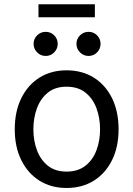

<svg xmlns="http://www.w3.org/2000/svg" viewBox="-20 -890 640 921"><path d="M299.3 11.7Q225.1 11.7 169.2 -23.4Q113.3 -58.6 82 -122.1Q50.8 -185.5 50.8 -269.5Q50.8 -355 82 -418.7Q113.3 -482.4 169.2 -517.6Q225.1 -552.7 299.3 -552.7Q374 -552.7 430.2 -517.6Q486.3 -482.4 517.6 -418.7Q548.8 -355 548.8 -269.5Q548.8 -185.5 517.6 -122.1Q486.3 -58.6 430.2 -23.4Q374 11.7 299.3 11.7ZM299.3 -66.9Q354.5 -66.9 390.1 -95.2Q425.8 -123.5 442.9 -169.7Q460 -215.8 460 -269.5Q460 -323.7 442.9 -370.4Q425.8 -417 390.1 -445.6Q354.5 -474.1 299.3 -474.1Q244.6 -474.1 209.5 -445.6Q174.3 -417 157.2 -370.6Q140.1 -324.2 140.1 -269.5Q140.1 -215.8 157.2 -169.7Q174.3 -123.5 209.5 -95.2Q244.6 -66.9 299.3 -66.9ZM435.1 -869.6V-807.1H164.6V-869.6ZM199.2 -621.6Q175.3 -621.6 158.2 -638.7Q141.1 -655.8 141.1 -679.7Q141.1 -703.6 158.2 -720.5Q175.3 -737.3 199.2 -737.3Q223.1 -737.3 240 -720.5Q256.8 -703.6 256.8 -679.7Q256.8 -655.8 240 -638.7Q223.1 -621.6 199.2 -621.6ZM404.8 -621.6Q380.9 -621.6 363.8 -638.7Q346.7 -655.8 346.7 -679.7Q346.7 -703.6 363.8 -720.5Q380.9 -737.3 404.8 -737.3Q428.7 -737.3 445.6 -720.5Q462.4 -703.6 462.4 -679.7Q462.4 -655.8 445.6 -638.7Q428.7 -621.6 404.8 -621.6Z"/></svg>

Font: Inter-Regular
Style: Regular
Weight: 400
Designer: Rasmus Andersson
Foundry: rsms
Version: Version 4.000;git-a52131595